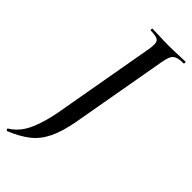

<svg xmlns="http://www.w3.org/2000/svg" viewBox="-293 -664 896 896"><g transform="rotate(45 154.5 -216.0)"><path d="M-23 193Q-25 194 -28 189Q-31 184 -29 182Q18 154 44 98Q70 42 85 -40L174 -544Q182 -587 171.5 -600Q161 -613 120 -613Q117 -613 117 -619Q117 -625 120 -625Q142 -625 169 -623.5Q196 -622 226 -622Q261 -622 288 -623.5Q315 -625 336 -625Q339 -625 339 -619Q339 -613 336 -613Q308 -613 293 -607Q278 -601 271 -586Q264 -571 259 -542L175 -67Q161 11 137 60Q113 109 74.5 139Q36 169 -23 193Z"/></g></svg>

Font: Cormorant SemiBold
Style: Italic
Weight: 600
Italic angle: -10°
Designer: Christian Thalmann (Catharsis Fonts)
Foundry: Catharsis Fonts
Version: Version 4.000